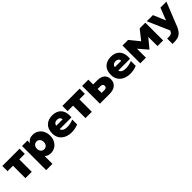

<svg xmlns="http://www.w3.org/2000/svg" viewBox="443 -2245 4136 4136"><g transform="rotate(-45 2510.5 -177.0)"><path d="M184 -379H18V-538H544V-379H377V0H184Z M1209 -270Q1209 -186 1175 -123Q1141 -60 1083 -25.5Q1025 9 955 9Q864 9 813 -46V194H623V-542H787V-463Q836 -551 955 -551Q1025 -551 1083 -516.5Q1141 -482 1175 -418Q1209 -354 1209 -270ZM807 -271Q807 -217 837 -185Q867 -153 912 -153Q957 -153 986.5 -185Q1016 -217 1016 -271Q1016 -326 986.5 -358Q957 -390 912 -390Q866 -390 836.5 -358Q807 -326 807 -271Z M1273 -273Q1273 -408 1348.5 -479Q1424 -550 1549 -550Q1673 -550 1743.5 -479Q1814 -408 1814 -279Q1814 -254 1811 -225H1453Q1463 -182 1502 -161Q1541 -140 1605 -140Q1688 -140 1790 -179V-31Q1693 9 1592 9Q1504 9 1431.5 -22.5Q1359 -54 1316 -117.5Q1273 -181 1273 -273ZM1553 -410Q1513 -410 1486 -390Q1459 -370 1452 -329H1648Q1644 -371 1619 -390.5Q1594 -410 1553 -410Z M2014 -379H1848V-538H2374V-379H2207V0H2014Z M2453 -542H2643V-396H2772Q2878 -396 2936 -346Q2994 -296 2994 -204Q2994 -108 2928.5 -54Q2863 0 2747 0H2453ZM2800 -200Q2800 -230 2782 -244Q2764 -258 2728 -259H2643V-138H2728Q2800 -138 2800 -200Z M3058 -273Q3058 -408 3133.5 -479Q3209 -550 3334 -550Q3458 -550 3528.5 -479Q3599 -408 3599 -279Q3599 -254 3596 -225H3238Q3248 -182 3287 -161Q3326 -140 3390 -140Q3473 -140 3575 -179V-31Q3478 9 3377 9Q3289 9 3216.5 -22.5Q3144 -54 3101 -117.5Q3058 -181 3058 -273ZM3338 -410Q3298 -410 3271 -390Q3244 -370 3237 -329H3433Q3429 -371 3404 -390.5Q3379 -410 3338 -410Z M3683 -542H3854L4033 -322L4207 -542H4379L4380 0H4209L4207 -281L4032 -68L3855 -274V0H3683Z M4523 33Q4568 33 4593.5 18.5Q4619 4 4640 -44L4423 -542H4610L4728 -261L4839 -542H5021L4807 -8Q4769 86 4721.5 130.5Q4674 175 4618 186.5Q4562 198 4470 197V32Z"/></g></svg>

Font: Chess Sans ExtraBold
Style: Regular
Weight: 800
Designer: Wolf Bōese
Foundry: Wolf Bōese
Version: Version 7.223